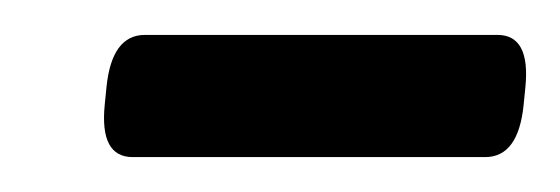

<svg xmlns="http://www.w3.org/2000/svg" viewBox="-20 -702 321 110"><path d="M56 -612Q37 -612 40 -642L41 -652Q44 -682 63 -682H265Q284 -682 281 -652L280 -642Q277 -612 258 -612Z"/></svg>

Font: Asap Condensed Condensed Regular
Style: Italic
Weight: 400
Width: 3
Italic angle: -6°
Designer: Pablo Cosgaya
Foundry: Omnibus-Type
Version: Version 3.001; ttfautohint (v1.8.4.7-5d5b)